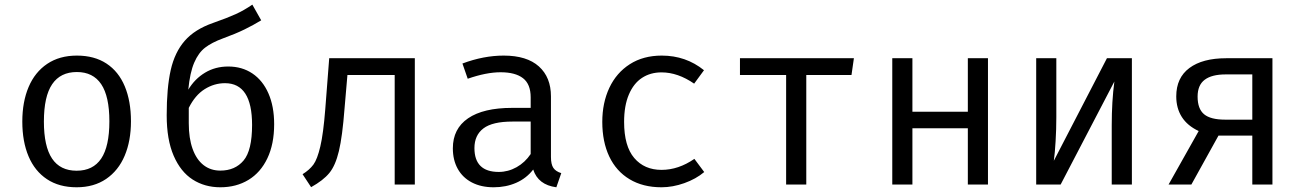

<svg xmlns="http://www.w3.org/2000/svg" viewBox="-20 -789 5578 821"><path d="M540 -270.3Q540 -186.7 513.1 -123.1Q486.2 -59.5 433.8 -23.8Q381.5 11.8 307.7 11.8Q232.8 11.8 180.8 -22.8Q128.7 -57.4 102.1 -120.5Q75.4 -183.6 75.4 -269.2Q75.4 -353.3 102.3 -416.9Q129.2 -480.5 181.8 -515.9Q234.4 -551.3 308.7 -551.3Q383.6 -551.3 435.4 -517.2Q487.2 -483.1 513.6 -419.7Q540 -356.4 540 -270.3ZM167.7 -269.2Q167.7 -163.1 202.6 -111Q237.4 -59 307.7 -59Q377.9 -59 412.8 -111Q447.7 -163.1 447.7 -270.3Q447.7 -376.9 412.8 -429Q377.9 -481 308.7 -481Q238.5 -481 203.1 -429Q167.7 -376.9 167.7 -269.2Z M1152.3 -257.9Q1152.3 -172.8 1123.3 -112.1Q1094.4 -51.3 1042.3 -19.7Q990.3 11.8 922.1 11.8Q855.4 11.8 803.8 -21.3Q752.3 -54.4 722.6 -123.1Q692.8 -191.8 692.8 -295.9Q692.8 -413.3 710 -489.5Q727.2 -565.6 770 -614.6Q812.8 -663.6 890.8 -690.8Q953.3 -712.8 988.2 -728.7Q1023.1 -744.6 1059 -769.2L1096.9 -702.1Q1064.1 -682.1 1025.9 -663.3Q987.7 -644.6 932.8 -624.6Q885.6 -607.2 857.2 -585.4Q828.7 -563.6 810.5 -521.3Q792.3 -479 785.1 -405.6Q812.8 -451.8 856.7 -478.2Q900.5 -504.6 955.9 -504.6Q1014.9 -504.6 1059.2 -474.9Q1103.6 -445.1 1127.9 -389.5Q1152.3 -333.8 1152.3 -257.9ZM1057.9 -254.9Q1057.9 -433.3 942.1 -433.3Q895.9 -433.3 855.1 -407.7Q814.4 -382.1 787.2 -327.7V-262.1Q787.2 -197.9 803.6 -152.3Q820 -106.7 850.3 -83.1Q880.5 -59.5 922.1 -59.5Q985.1 -59.5 1021.5 -102.6Q1057.9 -145.6 1057.9 -254.9Z M1753.8 -540V0H1667.7V-468.2H1465.6L1453.3 -325.6Q1444.1 -205.1 1429.2 -143.1Q1414.4 -81 1388.2 -49.2Q1362.1 -17.4 1310.3 11.3L1273.8 -44.1Q1303.6 -62.6 1320.3 -85.4Q1336.9 -108.2 1349.7 -162.8Q1362.6 -217.4 1370.8 -321.5L1387.7 -540Z M2335.9 -117.9Q2335.9 -86.2 2346.2 -71Q2356.4 -55.9 2380 -48.7L2359 11.8Q2281 1.5 2260 -64.1Q2231.3 -26.7 2187.4 -7.4Q2143.6 11.8 2090.8 11.8Q2037.4 11.8 1997.9 -8.7Q1958.5 -29.2 1937.4 -66.9Q1916.4 -104.6 1916.4 -154.9Q1916.4 -238.5 1981.5 -283.1Q2046.7 -327.7 2169.7 -327.7H2249.2V-372.8Q2249.2 -429.2 2216.4 -454.6Q2183.6 -480 2120.5 -480Q2059.5 -480 1980 -452.3L1957.4 -517.4Q2047.7 -551.3 2133.8 -551.3Q2232.8 -551.3 2284.4 -504.9Q2335.9 -458.5 2335.9 -376.9ZM2249.2 -130.3V-269.2H2171.3Q2085.6 -269.2 2047.2 -240Q2008.7 -210.8 2008.7 -155.9Q2008.7 -53.8 2112.8 -53.8Q2152.8 -53.8 2189 -74.1Q2225.1 -94.4 2249.2 -130.3Z M2949.2 -109.7 2991.3 -53.3Q2955.9 -23.6 2906.2 -5.9Q2856.4 11.8 2808.7 11.8Q2729.2 11.8 2672.1 -22.6Q2614.9 -56.9 2585.1 -120Q2555.4 -183.1 2555.4 -267.7Q2555.4 -349.2 2585.6 -413.6Q2615.9 -477.9 2673.3 -514.6Q2730.8 -551.3 2809.7 -551.3Q2912.8 -551.3 2990.3 -488.7L2948.2 -431.3Q2878.5 -479.5 2808.7 -479.5Q2761 -479.5 2725.1 -455.9Q2689.2 -432.3 2669 -384.6Q2648.7 -336.9 2648.7 -267.7Q2648.7 -164.1 2692.1 -113.3Q2735.4 -62.6 2808.7 -62.6Q2881 -62.6 2949.2 -109.7Z M3144.1 -540H3631.3L3621 -468.2H3427.7V0H3341.5V-468.2H3144.1Z M4204.6 0H4118.5V-240.5H3881.5V0H3795.4V-540H3881.5V-311.3H4118.5V-540H4204.6Z M4820 -540V0H4733.8V-252.8Q4733.8 -356.4 4745.1 -440.5L4515.4 0H4410.8V-540H4496.9V-287.7Q4496.9 -236.4 4493.8 -185.1Q4490.8 -133.8 4486.2 -101.5L4713.3 -540Z M5421 -540V0H5334.9V-209.2H5190.3L5074.4 0H4976.9L5105.6 -228.7Q5057.4 -251.3 5033.6 -288.7Q5009.7 -326.2 5009.7 -376.9Q5009.7 -456.4 5065.9 -498.2Q5122.1 -540 5223.1 -540ZM5334.9 -277.4V-470.8H5221Q5161.5 -470.8 5131.3 -447.9Q5101 -425.1 5101 -375.9Q5101 -323.6 5128.7 -300.5Q5156.4 -277.4 5218.5 -277.4Z"/></svg>

Font: Fira Code
Style: Regular
Weight: 400
Designer: Carrois Corporate, Edenspiekermann AG, Nikita Prokopov
Foundry: Carrois Corporate, Edenspiekermann AG, Nikita Prokopov
Version: Version 5.002